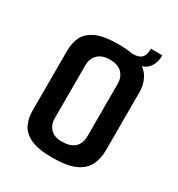

<svg xmlns="http://www.w3.org/2000/svg" viewBox="-133 -608 649 700"><g transform="rotate(30 192.0 -258.0)"><path d="M188 4Q126 4 94 -12Q62 -28 51 -53.5Q40 -79 40 -109V-362Q40 -392 51.5 -417.5Q63 -443 95.5 -459Q128 -475 192 -475Q251 -475 284 -459.5Q317 -444 330.5 -418.5Q344 -393 344 -363V-116Q344 -82 330.5 -54.5Q317 -27 283 -11.5Q249 4 188 4ZM187 -64Q260 -64 260 -130V-348Q260 -376 243 -393.5Q226 -411 192 -411Q159 -411 141.5 -393.5Q124 -376 124 -348V-125Q124 -97 141 -80.5Q158 -64 187 -64ZM255 -441 251 -470Q278 -470 289.5 -481.5Q301 -493 301 -520H349Q349 -483 328 -462Q307 -441 255 -441Z"/></g></svg>

Font: Smooch Sans SemiBold
Style: Bold
Weight: 600
Designer: Robert E. Leuschke
Foundry: Robert E. Leuschke
Version: Version 1.010; ttfautohint (v1.8.3)